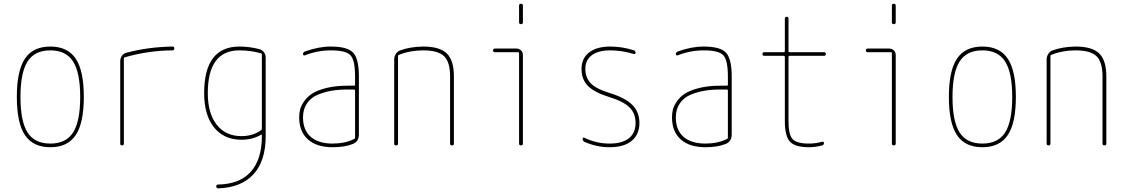

<svg xmlns="http://www.w3.org/2000/svg" viewBox="-20 -780 6040 1030"><path d="M372.1 -450.2Q334 -509.8 250 -509.8Q166 -509.8 127.9 -450.2Q89.8 -390.6 89.8 -259.8Q89.8 -128.9 127.9 -69.3Q166 -9.8 250 -9.8Q334 -9.8 372.1 -69.3Q410.2 -128.9 410.2 -259.8Q410.2 -390.6 372.1 -450.2ZM386.2 -55.2Q342.8 9.8 250 9.8Q157.2 9.8 113.8 -55.2Q70.3 -120.1 70.3 -260.3Q70.3 -400.4 113.8 -465.3Q157.2 -530.3 250 -530.3Q342.8 -530.3 386.2 -465.3Q429.7 -400.4 429.7 -260.3Q429.7 -120.1 386.2 -55.2Z M625 -9.8V-452.1Q625 -467.8 633.8 -480.5Q642.6 -493.2 658.2 -497.1Q776.4 -528.3 906.2 -530.3Q915 -530.3 915 -520Q915 -509.8 904.3 -509.8Q776.4 -508.8 649.4 -472.7Q645.5 -471.7 644.5 -466.8V-9.8Q644.5 0 634.8 0Q625 0 625 -9.8Z M1264.6 -509.8Q1094.7 -509.8 1094.7 -280.3Q1094.7 -171.9 1142.6 -110.8Q1190.4 -49.8 1275.4 -49.8Q1336.9 -49.8 1380.9 -82Q1384.8 -85 1384.8 -89.8V-488.3Q1384.8 -492.2 1379.9 -494.1Q1325.2 -509.8 1264.6 -509.8ZM1275.4 -30.3Q1181.6 -30.3 1128.4 -96.2Q1075.2 -162.1 1075.2 -280.3Q1075.2 -530.3 1264.6 -530.3Q1316.4 -530.3 1371.1 -516.6Q1385.7 -512.7 1395.5 -500.5Q1405.3 -488.3 1405.3 -471.7V-49.8Q1405.3 84 1339.4 155.3Q1273.4 226.6 1150.4 230.5Q1140.6 230.5 1140.1 220.2Q1139.6 210 1149.4 210Q1265.6 208 1325.2 141.6Q1384.8 75.2 1384.8 -49.8V-55.7Q1384.8 -59.6 1380.9 -57.6Q1335 -30.3 1275.4 -30.3Z M1884.8 -41V-294.9Q1884.8 -299.8 1879.9 -299.8H1844.7Q1798.8 -299.8 1760.3 -293.5Q1721.7 -287.1 1685.1 -272Q1648.4 -256.8 1627 -225.6Q1605.5 -194.3 1605.5 -150.4Q1605.5 -82 1647 -45.9Q1688.5 -9.8 1764.6 -9.8Q1829.1 -9.8 1879.9 -34.2Q1884.8 -36.1 1884.8 -41ZM1879.9 -320.3Q1884.8 -320.3 1884.8 -325.2V-370.1Q1884.8 -457 1860.4 -483.4Q1835.9 -509.8 1754.9 -509.8Q1683.6 -509.8 1616.2 -483.4Q1612.3 -481.4 1608.9 -483.4Q1605.5 -485.4 1605.5 -489.3Q1605.5 -500 1616.2 -503.9Q1688.5 -530.3 1754.9 -530.3Q1843.8 -530.3 1874.5 -497.6Q1905.3 -464.8 1905.3 -370.1V-58.6Q1905.3 -20.5 1873 -7.8Q1829.1 9.8 1764.6 9.8Q1678.7 9.8 1631.8 -32.2Q1585 -74.2 1585 -150.4Q1585 -172.9 1589.8 -192.4Q1594.7 -211.9 1611.3 -236.3Q1627.9 -260.7 1655.3 -278.3Q1682.6 -295.9 1731.4 -308.1Q1780.3 -320.3 1844.7 -320.3Z M2094.7 -9.8V-460.9Q2094.7 -476.6 2103.5 -490.7Q2112.3 -504.9 2127 -509.8Q2180.7 -529.3 2250 -530.3Q2338.9 -530.3 2377 -493.2Q2415 -456.1 2415 -370.1V-9.8Q2415 0 2404.8 0Q2394.5 0 2394.5 -9.8V-370.1Q2394.5 -447.3 2362.3 -478.5Q2330.1 -509.8 2250 -509.8Q2179.7 -509.8 2119.1 -485.4Q2115.2 -484.4 2115.2 -477.5V-9.8Q2115.2 0 2105 0Q2094.7 0 2094.7 -9.8Z M2634.8 -500Q2625 -500 2625 -509.8Q2625 -519.5 2634.8 -519.5H2750Q2764.6 -519.5 2774.9 -509.8Q2785.2 -500 2785.2 -485.4V-9.8Q2785.2 0 2774.9 0Q2764.6 0 2764.6 -9.8V-495.1Q2764.6 -500 2759.8 -500ZM2764.6 -660.2V-750Q2764.6 -759.8 2774.9 -759.8Q2785.2 -759.8 2785.2 -750V-660.2Q2785.2 -650.4 2774.9 -650.4Q2764.6 -650.4 2764.6 -660.2Z M3247.1 -259.8Q3168.9 -284.2 3134.3 -318.8Q3099.6 -353.5 3099.6 -410.2Q3099.6 -466.8 3140.1 -498.5Q3180.7 -530.3 3254.9 -530.3Q3315.4 -530.3 3378.9 -510.7Q3389.6 -506.8 3389.6 -497.1Q3389.6 -493.2 3386.7 -491.2Q3383.8 -489.3 3379.9 -490.2Q3316.4 -509.8 3254.9 -509.8Q3189.5 -509.8 3154.8 -483.9Q3120.1 -458 3120.1 -410.2Q3120.1 -365.2 3147.9 -334.5Q3175.8 -303.7 3252.9 -280.3Q3335 -254.9 3372.6 -216.8Q3410.2 -178.7 3410.2 -120.1Q3410.2 -58.6 3368.7 -24.4Q3327.1 9.8 3250 9.8Q3181.6 9.8 3116.2 -18.6Q3105.5 -23.4 3105.5 -35.2Q3105.5 -44.9 3115.2 -41Q3178.7 -9.8 3250 -9.8Q3318.4 -9.8 3354 -38.6Q3389.6 -67.4 3389.6 -120.1Q3389.6 -171.9 3356.9 -204.1Q3324.2 -236.3 3247.1 -259.8Z M3884.8 -41V-294.9Q3884.8 -299.8 3879.9 -299.8H3844.7Q3798.8 -299.8 3760.3 -293.5Q3721.7 -287.1 3685.1 -272Q3648.4 -256.8 3627 -225.6Q3605.5 -194.3 3605.5 -150.4Q3605.5 -82 3647 -45.9Q3688.5 -9.8 3764.6 -9.8Q3829.1 -9.8 3879.9 -34.2Q3884.8 -36.1 3884.8 -41ZM3879.9 -320.3Q3884.8 -320.3 3884.8 -325.2V-370.1Q3884.8 -457 3860.4 -483.4Q3835.9 -509.8 3754.9 -509.8Q3683.6 -509.8 3616.2 -483.4Q3612.3 -481.4 3608.9 -483.4Q3605.5 -485.4 3605.5 -489.3Q3605.5 -500 3616.2 -503.9Q3688.5 -530.3 3754.9 -530.3Q3843.8 -530.3 3874.5 -497.6Q3905.3 -464.8 3905.3 -370.1V-58.6Q3905.3 -20.5 3873 -7.8Q3829.1 9.8 3764.6 9.8Q3678.7 9.8 3631.8 -32.2Q3585 -74.2 3585 -150.4Q3585 -172.9 3589.8 -192.4Q3594.7 -211.9 3611.3 -236.3Q3627.9 -260.7 3655.3 -278.3Q3682.6 -295.9 3731.4 -308.1Q3780.3 -320.3 3844.7 -320.3Z M4080.1 -480.5Q4070.3 -480.5 4070.3 -490.2Q4070.3 -500 4080.1 -500H4184.6Q4189.5 -500 4190.4 -504.9V-679.7Q4190.4 -689.5 4200.2 -689.9Q4210 -690.4 4210 -679.7V-504.9Q4210 -500 4214.8 -500H4400.4Q4410.2 -500 4410.2 -490.2Q4410.2 -480.5 4400.4 -480.5H4214.8Q4210 -480.5 4210 -474.6V-129.9Q4210 -57.6 4231.9 -33.7Q4253.9 -9.8 4320.3 -9.8Q4355.5 -9.8 4389.6 -19.5Q4393.6 -20.5 4397 -18.6Q4400.4 -16.6 4400.4 -12.7Q4400.4 -2.9 4390.6 0Q4353.5 9.8 4320.3 9.8Q4245.1 9.8 4217.8 -20Q4190.4 -49.8 4190.4 -129.9V-474.6Q4190.4 -479.5 4184.6 -480.5Z M4634.8 -500Q4625 -500 4625 -509.8Q4625 -519.5 4634.8 -519.5H4750Q4764.6 -519.5 4774.9 -509.8Q4785.2 -500 4785.2 -485.4V-9.8Q4785.2 0 4774.9 0Q4764.6 0 4764.6 -9.8V-495.1Q4764.6 -500 4759.8 -500ZM4764.6 -660.2V-750Q4764.6 -759.8 4774.9 -759.8Q4785.2 -759.8 4785.2 -750V-660.2Q4785.2 -650.4 4774.9 -650.4Q4764.6 -650.4 4764.6 -660.2Z M5372.1 -450.2Q5334 -509.8 5250 -509.8Q5166 -509.8 5127.9 -450.2Q5089.8 -390.6 5089.8 -259.8Q5089.8 -128.9 5127.9 -69.3Q5166 -9.8 5250 -9.8Q5334 -9.8 5372.1 -69.3Q5410.2 -128.9 5410.2 -259.8Q5410.2 -390.6 5372.1 -450.2ZM5386.2 -55.2Q5342.8 9.8 5250 9.8Q5157.2 9.8 5113.8 -55.2Q5070.3 -120.1 5070.3 -260.3Q5070.3 -400.4 5113.8 -465.3Q5157.2 -530.3 5250 -530.3Q5342.8 -530.3 5386.2 -465.3Q5429.7 -400.4 5429.7 -260.3Q5429.7 -120.1 5386.2 -55.2Z M5594.7 -9.8V-460.9Q5594.7 -476.6 5603.5 -490.7Q5612.3 -504.9 5627 -509.8Q5680.7 -529.3 5750 -530.3Q5838.9 -530.3 5877 -493.2Q5915 -456.1 5915 -370.1V-9.8Q5915 0 5904.8 0Q5894.5 0 5894.5 -9.8V-370.1Q5894.5 -447.3 5862.3 -478.5Q5830.1 -509.8 5750 -509.8Q5679.7 -509.8 5619.1 -485.4Q5615.2 -484.4 5615.2 -477.5V-9.8Q5615.2 0 5605 0Q5594.7 0 5594.7 -9.8Z"/></svg>

Font: Rounded Mgen+ 1mn thin
Style: Regular
Weight: 100
Designer: [Source Han Sans]
Ryoko NISHIZUKA  (kana & ideographs); Paul D. Hunt (Latin, Greek & Cyrillic); Wenlong ZHANG  (bopomofo
Version: Version 1.059.20150602